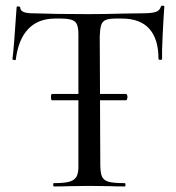

<svg xmlns="http://www.w3.org/2000/svg" viewBox="-20 -673 636 693"><path d="M573 -648Q570 -607 567 -545Q564 -483 565 -460Q565 -457 559 -457Q552 -457 552 -461Q552 -532 519 -569Q486 -606 420 -606H398Q372 -606 360.5 -600.5Q349 -595 345 -582Q341 -569 340 -542L341 -334H435Q437 -334 438.5 -330.5Q440 -327 440 -323Q440 -319 438.5 -315Q437 -311 435 -311H341L342 -81Q342 -50 348 -36Q354 -22 372 -17Q390 -12 430 -12Q433 -12 433 -6Q433 0 430 0Q398 0 379 -1L302 -2L228 -1Q209 0 175 0Q172 0 172 -6Q172 -12 174 -12Q213 -12 231.5 -17.5Q250 -23 257 -37Q264 -51 263 -81V-311H168Q164 -311 164 -323Q164 -334 168 -334H263V-544Q264 -582 251.5 -594Q239 -606 201 -606H179Q118 -606 82 -568.5Q46 -531 37 -458Q37 -456 33 -456Q30 -456 27 -457.5Q24 -459 25 -460Q30 -496 40 -647Q40 -650 45 -650Q48 -650 50.5 -649Q53 -648 53 -646Q53 -625 98 -625Q179 -622 301 -622Q356 -622 424 -624L494 -625Q527 -625 542 -630Q557 -635 561 -650Q563 -653 568.5 -652.5Q574 -652 573 -648Z"/></svg>

Font: Cormorant Upright Medium
Style: Regular
Weight: 500
Designer: Christian Thalmann (Catharsis Fonts)
Foundry: Catharsis Fonts
Version: Version 3.302